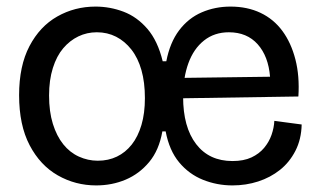

<svg xmlns="http://www.w3.org/2000/svg" viewBox="-20 -550 965 583"><path d="M272 13Q209 13 155.5 -17.5Q102 -48 70 -109Q38 -170 38 -261Q38 -350 69.5 -410Q101 -470 154 -500Q207 -530 270 -530Q314 -530 355 -514.5Q396 -499 427.5 -462.5Q459 -426 474 -364H485Q496 -421 524 -458Q552 -495 592.5 -512.5Q633 -530 680 -530Q731 -530 771 -511Q811 -492 837.5 -456Q864 -420 877 -369.5Q890 -319 886 -257L496 -251V-313L800 -317Q795 -379 762.5 -415.5Q730 -452 675 -452Q631 -452 599.5 -427Q568 -402 552 -358Q536 -314 536 -256Q536 -164 575.5 -112.5Q615 -61 686 -61Q720 -61 743.5 -72Q767 -83 782 -101Q797 -119 804.5 -140.5Q812 -162 813 -183L896 -172Q895 -127 877 -92Q859 -57 830 -34Q801 -11 764 1Q727 13 686 13Q639 13 596.5 -4Q554 -21 524 -57Q494 -93 483 -151H473Q463 -94 433 -58Q403 -22 361.5 -4.5Q320 13 272 13ZM277 -62Q309 -62 335 -74.5Q361 -87 380 -111Q399 -135 409.5 -170.5Q420 -206 420 -252Q420 -300 409.5 -337Q399 -374 379 -399.5Q359 -425 332.5 -438.5Q306 -452 274 -452Q244 -452 218 -439.5Q192 -427 172 -403.5Q152 -380 140.5 -343.5Q129 -307 129 -260Q129 -211 140.5 -174Q152 -137 172 -112Q192 -87 219.5 -74.5Q247 -62 277 -62Z"/></svg>

Font: Bricolage Grotesque 72pt
Style: Regular
Weight: 400
Version: Version 1.001;gftools[0.9.33.dev8+g029e19f]